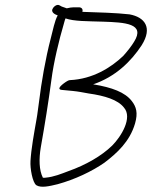

<svg xmlns="http://www.w3.org/2000/svg" viewBox="-20 -685 603 762"><path d="M191 -654C178 -636 200 -627 209 -624C196 -600 191 -568 182 -535C160 -451 144 -356 135 -282C131 -256 129 -233 125 -212C115 -155 104 -96 101 -46C99 -17 109 39 124 50C143 62 176 54 209 46C278 27 345 -5 394 -39C444 -77 495 -123 516 -195C528 -237 521 -261 503 -284C476 -319 424 -338 352 -350H349C438 -380 500 -441 542 -505C587 -576 554 -617 494 -628C442 -634 367 -636 307 -638C310 -649 304 -656 293 -656H282C274 -656 267 -656 260 -655L245 -652L225 -659L216 -664C206 -669 195 -660 191 -654ZM234 -593C236 -601 238 -607 240 -612C274 -600 327 -601 389 -599C476 -596 558 -592 512 -519C501 -501 486 -482 469 -463C421 -417 348 -371 257 -367C253 -367 245 -363 233 -354C212 -338 210 -329 227 -328C234 -327 248 -326 269 -324C290 -322 310 -318 332 -314C396 -305 448 -289 472 -258C507 -218 461 -143 425 -107C383 -66 320 -30 252 -6C223 5 194 17 162 20C156 21 152 21 150 20C135 -10 134 -54 142 -101C158 -191 172 -278 184 -368C193 -438 214 -525 234 -593Z"/></svg>

Font: Stray Cat
Style: ExtObl
Weight: 400
Version: Version 1.0